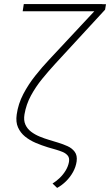

<svg xmlns="http://www.w3.org/2000/svg" viewBox="-20 -731 540 942"><path d="M475.1 -710.4H500L495.6 -683.6L250 -417Q217.8 -381.8 186.5 -343.5Q155.3 -305.2 131.8 -262Q108.4 -218.8 100.1 -169.9Q95.2 -140.6 104.5 -119.9Q113.8 -99.1 132.3 -85Q150.9 -70.8 174.6 -61Q198.2 -51.3 221.7 -44.4L265.1 -31.2Q289.1 -23.9 311.3 -13.9Q333.5 -3.9 346.7 13.9Q359.9 31.7 356 61Q352.1 87.9 338.4 112.8Q324.7 137.7 304.2 158Q283.7 178.2 260.3 190.9L237.8 169.4Q256.3 158.2 273.4 141.6Q290.5 125 302.5 105Q314.5 85 318.4 63.5Q321.8 43.5 312 32Q302.2 20.5 286.4 14.2Q270.5 7.8 255.4 3.4L214.8 -8.3Q184.6 -17.6 155.3 -30Q126 -42.5 103 -61Q80.1 -79.6 68.4 -106Q56.6 -132.3 62 -169.4Q69.3 -221.7 94.2 -269.3Q119.1 -316.9 153.1 -359.6Q187 -402.3 222.2 -439.5ZM96.7 -710.9H481.9L476.1 -675.8H91.3Z"/></svg>

Font: Roboto ExtraLight
Style: Italic
Weight: 250
Designer: Christian Robertson
Foundry: Google
Version: Version 3.009; 2024